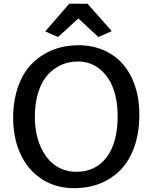

<svg xmlns="http://www.w3.org/2000/svg" viewBox="-20 -991 810 1019"><path d="M381.8 7.8Q280.3 9.8 203.6 -39.3Q127 -88.4 87.4 -176.3Q47.9 -264.2 49.8 -377Q51.8 -467.8 79.3 -540Q106.9 -612.3 154.1 -657.7Q201.2 -703.1 262.9 -727.1Q324.7 -751 396.5 -751Q470.2 -751 531.2 -724.1Q592.3 -697.3 634.3 -648.2Q676.3 -599.1 698.7 -528.1Q721.2 -457 719.7 -371.6Q717.8 -280.3 691.7 -208.3Q665.5 -136.2 620.4 -89.8Q575.2 -43.5 514.6 -18.6Q454.1 6.3 381.8 7.8ZM385.3 -79.1Q486.8 -79.1 545.7 -156Q604.5 -232.9 604.5 -377Q604.5 -456.1 581.3 -520.3Q558.1 -584.5 509.3 -624.5Q460.4 -664.6 393.1 -664.6Q345.7 -664.6 305.2 -646.5Q264.6 -628.4 232.9 -593.5Q201.2 -558.6 183.1 -501.2Q165 -443.8 165 -370.1Q165 -323.7 173.8 -281Q182.6 -238.3 200.7 -201.4Q218.8 -164.6 244.6 -137.5Q270.5 -110.4 306.6 -94.7Q342.8 -79.1 385.3 -79.1ZM288.1 -794.4 220.2 -824.2 347.2 -971.2H444.3L573.2 -825.7L502 -794.4L396 -893.1Z"/></svg>

Font: HaufeMerriweatherSans
Style: Regular
Weight: 400
Designer: Eben Sorkin ( eben@eyebytes.com )
Foundry: Eben Sorkin
Version: Version 1.56